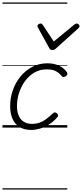

<svg xmlns="http://www.w3.org/2000/svg" viewBox="-20 -1030 662 1550"><path d="M232 19Q175 19 137 -5Q99 -29 80.5 -72Q62 -115 62 -173Q62 -240 83.5 -301.5Q105 -363 145 -412Q185 -461 240.5 -490Q296 -519 363 -519Q418 -519 459 -498.5Q500 -478 520 -447Q526 -438 524 -431Q522 -424 512 -415Q501 -408 493 -408Q485 -408 478 -416Q459 -440 432 -455Q405 -470 357 -470Q302 -470 258 -444.5Q214 -419 182.5 -376Q151 -333 134 -280.5Q117 -228 117 -174Q117 -132 130 -99Q143 -66 170.5 -48Q198 -30 239 -30Q271 -30 298.5 -39.5Q326 -49 352.5 -68.5Q379 -88 408 -116Q417 -124 425 -122.5Q433 -121 440 -115Q448 -108 449 -100Q450 -92 442 -83Q411 -47 374.5 -24.5Q338 -2 301.5 8.5Q265 19 232 19ZM599 -840Q608 -840 615 -833.5Q622 -827 622 -819Q622 -813 619.5 -809.5Q617 -806 613 -802L432 -639Q424 -631 417 -628.5Q410 -626 402 -626Q395 -626 389 -629Q383 -632 378 -641L288 -804Q285 -808 283.5 -812Q282 -816 282 -820Q282 -829 291 -834.5Q300 -840 307 -840Q314 -840 317.5 -837.5Q321 -835 325 -830L414 -695L578 -830Q585 -835 589.5 -837.5Q594 -840 599 -840ZM0 490H523V500H0ZM0 -20H523V0H0ZM0 -505H523V-500H0ZM0 -1010H523V-1000H0Z"/></svg>

Font: Playwrite BE VLG Guides
Style: Regular
Weight: 400
Designer: Veronika Burian, José Scaglione
Foundry: TypeTogether
Version: Version 1.003